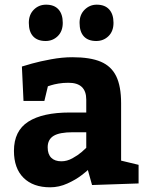

<svg xmlns="http://www.w3.org/2000/svg" viewBox="-20 -796 641 826"><path d="M195.8 9.8Q122.6 9.8 81.3 -31Q40 -71.8 40 -147Q40 -232.9 101.6 -272.5Q163.1 -312 280.8 -312H351.1V-367.2Q351.1 -440.4 273.9 -439.9Q251 -439.9 231.4 -436.5Q211.9 -433.1 200.4 -429.4Q189 -425.8 186 -424.8L170.9 -361.8H81.1L74.2 -509.8Q83 -512.7 117.4 -522.5Q151.9 -532.2 200 -541Q248 -549.8 291 -549.8Q368.2 -549.8 413.6 -530.5Q459 -511.2 480 -468Q501 -424.8 501 -352.1V-105L576.2 -86.9V-6.8L376 0L357.9 -64.9Q357.9 -63 332 -43Q306.2 -22.9 270 -6.6Q233.9 9.8 195.8 9.8ZM244.1 -102.1Q268.1 -102.1 291.5 -115Q314.9 -127.9 331.1 -141.8Q347.2 -155.8 351.1 -160.2V-227.1H293.9Q235.8 -227.1 210.4 -211.4Q185.1 -195.8 185.1 -162.1Q185.1 -132.8 200.4 -117.4Q215.8 -102.1 244.1 -102.1ZM178.2 -775.9Q213.4 -775.9 231.7 -755.4Q250 -734.9 250 -697.8Q250 -661.6 228.5 -640.6Q207 -619.6 176.3 -619.6Q141.1 -619.6 122.6 -639.6Q104 -659.7 104 -697.8Q104 -732.9 125.5 -754.4Q147 -775.9 178.2 -775.9ZM396 -775.9Q431.2 -775.9 449.7 -755.4Q468.3 -734.9 468.3 -697.8Q468.3 -661.6 446.8 -640.6Q425.3 -619.6 394 -619.6Q358.9 -619.6 340.6 -639.6Q322.3 -659.7 322.3 -697.8Q322.3 -732.9 344.2 -754.4Q366.2 -775.9 396 -775.9Z"/></svg>

Font: Kadwa
Style: Regular
Weight: 400
Designer: Sol Matas
Foundry: Sol Matas
Version: Version 1.000;PS 001.000;hotconv 1.0.70;makeotf.lib2.5.58329